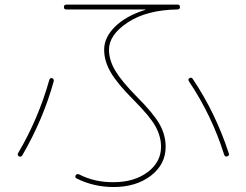

<svg xmlns="http://www.w3.org/2000/svg" viewBox="-20 -750 1040 811"><path d="M259.8 -710Q250 -710 250 -720.2Q250 -730.5 259.8 -730.5H730.5Q740.2 -730.5 740.2 -720.2Q740.2 -710 728.5 -710Q600.6 -708 520.5 -655.8Q440.4 -603.5 440.4 -540Q440.4 -496.1 466.8 -451.7Q493.2 -407.2 556.6 -342.8Q627 -272.5 653.3 -226.6Q679.7 -180.7 679.7 -129.9Q679.7 -55.7 617.2 -7.8Q554.7 40 460 40Q376 40 303.7 3.9Q294.9 -1 299.8 -9.8Q303.7 -16.6 313.5 -13.7Q379.9 20.5 460 19.5Q546.9 19.5 603.5 -22.9Q660.2 -65.4 660.2 -129.9Q660.2 -173.8 636.7 -216.3Q613.3 -258.8 543 -329.1Q475.6 -396.5 447.8 -444.3Q419.9 -492.2 419.9 -540Q419.9 -591.8 465.8 -637.2Q511.7 -682.6 592.8 -708Q593.8 -708 593.8 -709Q593.8 -710 592.8 -710ZM926.8 -96.7Q875 -261.7 778.3 -406.2Q772.5 -415 780.3 -419.9Q789.1 -424.8 793.9 -417Q890.6 -273.4 946.3 -102.5Q950.2 -93.8 940.4 -89.8Q930.7 -85.9 926.8 -96.7ZM59.6 -89.8Q51.8 -94.7 56.6 -103.5Q141.6 -247.1 188.5 -413.1Q191.4 -421.9 200.2 -419.9Q204.1 -418.9 206.1 -415Q208 -411.1 207 -407.2Q163.1 -247.1 74.2 -93.8Q68.4 -85 59.6 -89.8Z"/></svg>

Font: Rounded Mgen+ 1m thin
Style: Regular
Weight: 100
Designer: [Source Han Sans]
Ryoko NISHIZUKA  (kana & ideographs); Paul D. Hunt (Latin, Greek & Cyrillic); Wenlong ZHANG  (bopomofo
Version: Version 1.059.20150602